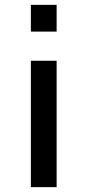

<svg xmlns="http://www.w3.org/2000/svg" viewBox="-20 -770 360 790"><path d="M107 0V-520H213V0ZM107 -640V-750H213V-640Z"/></svg>

Font: Mplus 1p Medium
Style: Regular
Weight: 500
Version: Version 1.061